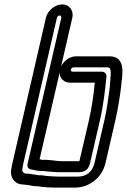

<svg xmlns="http://www.w3.org/2000/svg" viewBox="-20 -790 577 873"><path d="M96 -1C89 -1 81 -10 81 -16C81 -20 83 -31 86 -46L239 -710C240 -714 247 -720 251 -720C255 -720 260 -714 259 -710L105 -44C102 -29 113 -19 124 -19C131 -19 142 -13 162 -13C186 -13 214 -7 251 -7H337C366 -7 383 -19 390 -50L435 -246C451 -315 458 -383 464 -442C465 -454 456 -464 444 -464H310C305 -464 301 -469 302 -474C303 -479 310 -484 315 -484H467C492 -484 482 -453 479 -391C472 -341 467 -297 455 -245L410 -50C400 -8 374 13 332 13H246C229 13 208 11 191 10L178 8C169 6 158 7 158 7C146 6 116 -1 96 -1ZM95 50C108 50 125 57 150 57H153L172 60C189 62 213 63 234 63H320C388 63 445 16 460 -50L505 -245C517 -299 525 -349 531 -398V-400C532 -432 561 -534 478 -534H326C298 -534 271 -514 258 -489L309 -710C316 -742 295 -770 263 -770C231 -770 196 -742 189 -710L36 -46C32 -29 30 -16 30 -4C31 22 50 49 85 49C89 49 91 50 95 50ZM251 -459C252 -434 271 -414 299 -414H411C406 -362 398 -303 385 -246L341 -57H262C235 -57 207 -65 173 -63C171 -63 167 -64 160 -66ZM438 -439Z"/></svg>

Font: Electronic
Style: OutlineIt
Weight: 700
Version: Version 1.011